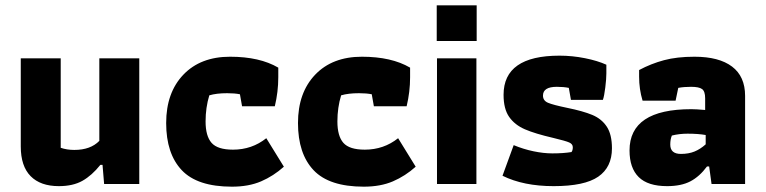

<svg xmlns="http://www.w3.org/2000/svg" viewBox="-20 -691 2876 721"><path d="M58 -141V-472H208V-136Q231 -128 259 -128Q320 -128 353 -162V-472H503V0H371L365 -72H357Q325 -32 289.5 -12Q254 8 201 8Q132 8 95 -29.5Q58 -67 58 -141Z M604 -229Q604 -343 668.5 -410.5Q733 -478 844 -478Q955 -478 1025 -437V-401Q1025 -346 1012 -292H889L881 -337Q861 -341 833 -341Q793 -341 766 -333Q752 -287 752 -235Q752 -180 774.5 -154.5Q797 -129 855 -129Q926 -129 980 -172L1046 -65Q1007 -30 960.5 -10Q914 10 851 10Q721 10 662.5 -52Q604 -114 604 -229Z M1099 -229Q1099 -343 1163.5 -410.5Q1228 -478 1339 -478Q1450 -478 1520 -437V-401Q1520 -346 1507 -292H1384L1376 -337Q1356 -341 1328 -341Q1288 -341 1261 -333Q1247 -287 1247 -235Q1247 -180 1269.5 -154.5Q1292 -129 1350 -129Q1421 -129 1475 -172L1541 -65Q1502 -30 1455.5 -10Q1409 10 1346 10Q1216 10 1157.5 -52Q1099 -114 1099 -229Z M1620 -671H1770V-537H1620ZM1621 -472H1769V0H1621Z M1867 -31 1909 -146Q1945 -131 1983 -123Q2021 -115 2054 -115Q2096 -115 2126 -120Q2131 -126 2131 -138Q2131 -150 2117.5 -156Q2104 -162 2058 -173Q1989 -189 1951 -205.5Q1913 -222 1892 -252Q1871 -282 1871 -335Q1871 -482 2081 -482Q2129 -482 2176.5 -472.5Q2224 -463 2257 -448V-415Q2257 -395 2253 -362.5Q2249 -330 2244 -316H2124L2116 -361Q2096 -365 2071 -365Q2019 -365 2019 -332Q2019 -313 2038 -305Q2057 -297 2110 -286Q2169 -274 2204 -259.5Q2239 -245 2258.5 -215.5Q2278 -186 2278 -134Q2278 -63 2226.5 -27.5Q2175 8 2059 8Q1946 8 1867 -31Z M2344 -126Q2344 -281 2576 -281Q2595 -281 2628 -278V-322Q2628 -348 2616.5 -356.5Q2605 -365 2575 -365Q2548 -365 2527 -361L2517 -313H2393Q2380 -356 2380 -403V-428Q2425 -452 2473.5 -465Q2522 -478 2588 -478Q2680 -478 2729 -441Q2778 -404 2778 -331V0H2652L2643 -66H2635Q2607 -28 2572.5 -10Q2538 8 2485 8Q2413 8 2378.5 -26Q2344 -60 2344 -126ZM2630 -149V-184Q2602 -189 2562 -189Q2531 -189 2503 -182Q2497 -168 2497 -148Q2497 -113 2537 -113Q2566 -113 2588 -122Q2610 -131 2630 -149Z"/></svg>

Font: Athiti
Style: Bold
Weight: 700
Designer: CadsonDemak Team
Foundry: CadsonDemak
Version: Version 1.033